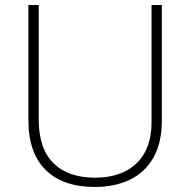

<svg xmlns="http://www.w3.org/2000/svg" viewBox="-20 -734 756 764"><path d="M624 -255Q624 -166 590.5 -107Q557 -48 497 -19Q437 10 357 10Q231 10 162 -57.5Q93 -125 93 -256V-714H134V-259Q134 -143 192.5 -85Q251 -27 358 -27Q426 -27 476.5 -51.5Q527 -76 555 -125.5Q583 -175 583 -249V-714H624Z"/></svg>

Font: Noto Sans Hebrew Thin ExtraLight
Style: Regular
Weight: 250
Version: Version 3.001